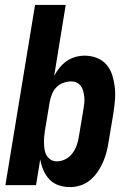

<svg xmlns="http://www.w3.org/2000/svg" viewBox="-20 -755 540 783"><path d="M266 8Q241 8 219 0.5Q197 -7 181.5 -23.5Q166 -40 157 -61Q148 -82 144 -105L127 0H2L123 -735H248L201 -446Q211 -464 223.5 -479.5Q236 -495 252 -506Q268 -517 287 -522.5Q306 -528 325 -528Q351 -528 374.5 -519Q398 -510 414 -491.5Q430 -473 437.5 -449.5Q445 -426 448 -400.5Q451 -375 449 -349Q447 -323 443 -297L423 -177Q420 -156 414.5 -135Q409 -114 400 -93.5Q391 -73 378 -54Q365 -35 347.5 -20.5Q330 -6 308.5 1Q287 8 266 8ZM212 -97Q229 -97 245.5 -105Q262 -113 273.5 -127.5Q285 -142 291.5 -159Q298 -176 301 -194L321 -314Q323 -326 324 -338Q325 -350 323.5 -361.5Q322 -373 319 -384.5Q316 -396 309.5 -404.5Q303 -413 293 -418Q283 -423 270 -423Q255 -423 239 -417.5Q223 -412 211 -400Q199 -388 192.5 -372.5Q186 -357 183 -341L163 -221Q161 -208 160 -195Q159 -182 159.5 -169Q160 -156 162 -143.5Q164 -131 170.5 -120.5Q177 -110 187.5 -103.5Q198 -97 212 -97Z"/></svg>

Font: Iosevka Extrabold Oblique
Style: Regular
Weight: 800
Italic angle: -9°
Monospace: yes
Designer: Belleve Invis
Foundry: Belleve Invis
Version: Version 32.5.0; ttfautohint (v1.8.4)